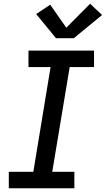

<svg xmlns="http://www.w3.org/2000/svg" viewBox="-20 -1005 565 1025"><path d="M27 0V-88H158L250 -647H132V-735H482V-647H352L259 -88H377V0ZM279 -801 173 -930 248 -980 334 -857 461 -985 525 -925 374 -801Z"/></svg>

Font: Iosevka Slab Semibold
Style: Italic
Weight: 600
Italic angle: -9°
Monospace: yes
Designer: Belleve Invis
Foundry: Belleve Invis
Version: Version 11.1.1; ttfautohint (v1.8.3)